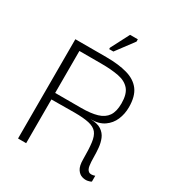

<svg xmlns="http://www.w3.org/2000/svg" viewBox="-174 -825 868 943"><g transform="rotate(30 260.0 -353.0)"><path d="M65 0V-563H240Q311 -563 360 -549Q409 -535 434.5 -501Q460 -467 460 -405Q460 -367 446 -334Q432 -301 402.5 -280.5Q373 -260 326 -260Q365 -260 387 -245.5Q409 -231 418.5 -208Q428 -185 430.5 -158Q433 -131 433 -105Q433 -79 436 -59Q439 -39 450 -31Q461 -23 485 -31V2Q480 6 465.5 9Q451 12 434 7Q417 2 405 -16Q393 -34 393 -71Q393 -129 388.5 -164Q384 -199 369.5 -217Q355 -235 324 -242Q293 -249 241.5 -249Q190 -249 111 -248V0ZM111 -285H258Q313 -285 348.5 -295.5Q384 -306 401.5 -331.5Q419 -357 419 -403Q419 -456 397 -481.5Q375 -507 334 -515Q293 -523 234 -523H111ZM257 -604H233V-612L287 -716H331V-703Z"/></g></svg>

Font: Darker Grotesque Light
Style: Regular
Weight: 400
Version: Version 1.000;gftools[0.9.28]